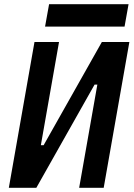

<svg xmlns="http://www.w3.org/2000/svg" viewBox="-20 -893 635 913"><path d="M22 0H152.8L429.7 -490.7H442.9L356.4 0H473.1L595.2 -693.4H464.4L187.5 -202.6H174.3L260.7 -693.4H144ZM194.3 -766.6H572.3L591.3 -873H213.4Z"/></svg>

Font: Cascadia Mono PL SemiBold
Style: Italic
Weight: 600
Italic angle: -10°
Monospace: yes
Designer: Aaron Bell
Foundry: Saja Typeworks
Version: Version 2404.023